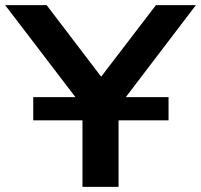

<svg xmlns="http://www.w3.org/2000/svg" viewBox="-41 -725 780 745"><path d="M279 0V-362L306 -277L-21 -705H140L361 -415H342L564 -705H719L393 -277L419 -362V0ZM88 -258V-348H613V-258Z"/></svg>

Font: Nunito Sans 10pt SemiExpanded
Style: Bold
Weight: 700
Width: 6
Designer: Vernon Adams
Foundry: Vernon Adams
Version: Version 3.101;gftools[0.9.27]